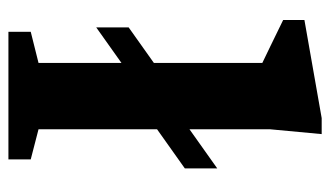

<svg xmlns="http://www.w3.org/2000/svg" viewBox="-184 -600 784 456"><g transform="rotate(90 208.0 -372.0)"><path d="M287 -71.5 358.5 -53V0H55.5V-53L129.5 -71.5V-268.5L45 -208.5V-285.5L129.5 -345.5V-603Q119.5 -608 88 -623Q56.5 -638 27.5 -652.5V-703L260.5 -744H298.5L287 -621V-430L380 -496V-419L287 -353Z"/></g></svg>

Font: Newsreader Caption SemiBold
Style: Regular
Weight: 600
Designer: Hugues Gentile
Foundry: Production Type
Version: Version 1.001